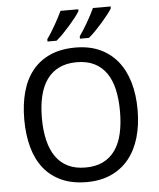

<svg xmlns="http://www.w3.org/2000/svg" viewBox="-61 -983 865 1045"><g transform="rotate(-5 371.0 -460.5)"><path d="M680.2 -357.9Q680.2 -275.4 660.4 -207.5Q640.6 -139.6 601.6 -91.3Q562.5 -43 504.6 -16.6Q446.8 9.8 371.1 9.8Q291.5 9.8 233.2 -16.6Q174.8 -43 136.5 -91.3Q98.1 -139.6 79.6 -207.8Q61 -275.9 61 -358.9Q61 -441.9 79.6 -509.5Q98.1 -577.1 136.7 -625Q175.3 -672.9 233.9 -699Q292.5 -725.1 372.1 -725.1Q447.8 -725.1 505.1 -699Q562.5 -672.9 601.6 -624.8Q640.6 -576.7 660.4 -509Q680.2 -441.4 680.2 -357.9ZM157.2 -357.9Q157.2 -291 169.9 -237.5Q182.6 -184.1 208.7 -146.7Q234.9 -109.4 275.1 -89.6Q315.4 -69.8 371.1 -69.8Q426.8 -69.8 467 -89.6Q507.3 -109.4 533.4 -146.7Q559.6 -184.1 571.8 -237.5Q584 -291 584 -357.9Q584 -425.3 571.8 -478.5Q559.6 -531.7 533.7 -568.6Q507.8 -605.5 467.8 -625.2Q427.7 -645 372.1 -645Q316.4 -645 275.9 -625.2Q235.4 -605.5 209 -568.6Q182.6 -531.7 169.9 -478.5Q157.2 -425.3 157.2 -357.9ZM224.1 -784.2Q234.9 -798.3 246.3 -816.9Q257.8 -835.4 269.3 -855.2Q280.8 -875 291 -894.8Q301.3 -914.6 309.1 -931.2H406.2V-920.9Q398.4 -907.7 383.1 -887.9Q367.7 -868.2 348.9 -846.7Q330.1 -825.2 310.3 -804.9Q290.5 -784.7 273.4 -771H224.1ZM401.4 -784.2Q411.6 -798.3 423.3 -816.9Q435.1 -835.4 446.5 -855.2Q458 -875 468.3 -894.8Q478.5 -914.6 486.3 -931.2H583V-920.9Q575.2 -907.7 559.8 -887.9Q544.4 -868.2 525.6 -846.7Q506.8 -825.2 487.1 -804.9Q467.3 -784.7 450.2 -771H401.4Z"/></g></svg>

Font: WenQuanYi Micro Hei
Style: Regular
Weight: 400
Foundry: Ascender Corporation
Version: Version 0.2.0-beta